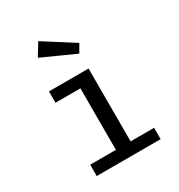

<svg xmlns="http://www.w3.org/2000/svg" viewBox="-185 -916 970 1041"><g transform="rotate(-30 300.0 -396.0)"><path d="M517 0H117V-71H278V-456H122V-527H370V-71H517ZM367 -622 161 -715 208 -792 396 -672Z"/></g></svg>

Font: Wlorlttqgufhjawjgtejqphaquk
Style: Regular
Weight: 400
Monospace: yes
Designer: Carrois Corporate & Edenspiekermann
Foundry: Carrois Corporate GbR & Edenspiekermann AG
Version: Version 2.001